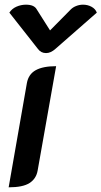

<svg xmlns="http://www.w3.org/2000/svg" viewBox="-20 -792 434 821"><path d="M95 -437Q102 -475 133 -492Q164 -509 220 -509L141 -63Q135 -28 106.5 -9.5Q78 9 17 9ZM283 -752Q292 -761 306 -766.5Q320 -772 335 -772Q355 -772 371.5 -763Q388 -754 394 -738L217 -583Q197 -565 177 -565Q155 -565 142 -583L20 -738Q31 -755 50.5 -763.5Q70 -772 91 -772Q126 -772 137 -752L194 -662Z"/></svg>

Font: K2D SemiBold
Style: Italic
Weight: 600
Italic angle: -10°
Designer: Katatrad Aksorn Co.,Ltd.
Foundry: Cadson Demak Co.,Ltd.
Version: Version 1.000; ttfautohint (v1.6)